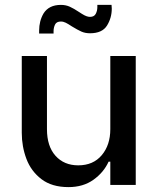

<svg xmlns="http://www.w3.org/2000/svg" viewBox="-20 -756 638 785"><path d="M69 -527H172V-228Q172 -158 207 -119Q242 -80 300 -80Q361 -80 396 -121.5Q431 -163 431 -228V-527H535V0H431V-95H424Q404 -51 362 -21Q320 9 260 9Q192 9 149.5 -23.5Q107 -56 88 -106.5Q69 -157 69 -213ZM158 -701Q180 -736 229 -736Q249 -736 265.5 -728.5Q282 -721 303 -707Q306 -705 315.5 -699Q325 -693 333 -690Q341 -687 348 -687Q365 -687 371.5 -699.5Q378 -712 378 -727Q378 -732 378 -736H436Q437 -728 437 -721Q437 -683 417.5 -651.5Q398 -620 348 -620Q328 -620 312.5 -627Q297 -634 274 -648Q259 -658 249 -663Q239 -668 229 -668Q211 -668 205 -655.5Q199 -643 199 -628Q199 -624 199 -619H140Q140 -625 140 -631Q140 -670 158 -701Z"/></svg>

Font: Lopes Sans Medium
Style: Regular
Weight: 500
Designer: Gabriel Lam, Diego Maldonado
Foundry: TypeRant, Foresti Design
Version: Version 4.000